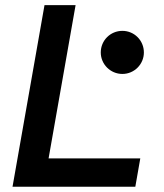

<svg xmlns="http://www.w3.org/2000/svg" viewBox="-20 -713 626 733"><path d="M27.8 0H496.6L515.6 -108.4H165.5L268.6 -693.4H149.9L46.9 -108.4ZM447.3 -430.7C492.7 -430.7 529.3 -467.8 529.3 -512.7C529.3 -558.6 492.7 -595.2 447.3 -595.2C401.4 -595.2 364.7 -558.6 364.7 -512.7C364.7 -467.8 401.4 -430.7 447.3 -430.7Z"/></svg>

Font: Cascadia Code SemiBold
Style: Italic
Weight: 600
Italic angle: -10°
Monospace: yes
Designer: Aaron Bell
Foundry: Saja Typeworks
Version: Version 2404.023